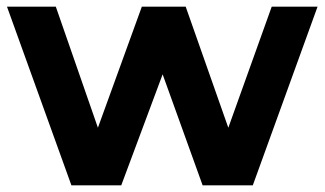

<svg xmlns="http://www.w3.org/2000/svg" viewBox="-20 -558 977 578"><path d="M195 0 1 -538H148L309 -75H239L407 -538H539L702 -75H632L798 -538H936L741 0H590L447 -397H493L345 0Z"/></svg>

Font: MOST Montserrat
Style: Bold
Weight: 700
Designer: Julieta Ulanovsky
Foundry: Julieta Ulanovsky
Version: Version 8.000;March 11, 2024;FontCreator 15.0.0.2926 64-bit